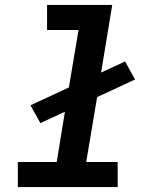

<svg xmlns="http://www.w3.org/2000/svg" viewBox="-20 -755 640 775"><path d="M52 0V-101H209L242 -304L143 -258L103 -330L258 -402L297 -634H170V-735H433L388 -462L485 -507L525 -434L372 -363L328 -101H455V0Z"/></svg>

Font: Iosevka Slab Extended Oblique
Style: Bold
Weight: 700
Width: 7
Italic angle: -9°
Monospace: yes
Designer: Belleve Invis
Foundry: Belleve Invis
Version: Version 11.1.1; ttfautohint (v1.8.3)